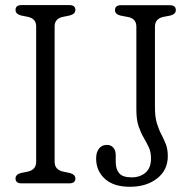

<svg xmlns="http://www.w3.org/2000/svg" viewBox="-20 -720 752 754"><path d="M194.5 -84.5Q194.5 -53.5 228 -46L255 -40.5Q276 -34 276 -19Q276 0 252.5 0H64.5Q41 0 41 -19Q41 -34.5 61.5 -40.5L89 -46Q122 -53.5 122 -84.5V-616.5Q122 -646.5 90.5 -653.5L61.5 -659.5Q41 -665.5 41 -681Q41 -700 64.5 -700H252.5Q276 -700 276 -681Q276 -665.5 255 -659.5L226 -653.5Q194.5 -646.5 194.5 -616.5ZM639 -107Q639 -52 597 -19.2Q555 13.5 490.5 13.5Q426 13.5 391.8 -17.8Q357.5 -49 357.5 -97.5Q357.5 -122 368.8 -136.5Q380 -151 400 -151Q415.5 -151 425 -140.2Q434.5 -129.5 434.5 -110.5V-84Q434.5 -56 448 -39.8Q461.5 -23.5 497 -23.5Q530 -23.5 551.5 -42Q573 -60.5 573 -97.5Q573 -123 564.2 -141.8Q555.5 -160.5 544.2 -179.5Q533 -198.5 524.2 -224.2Q515.5 -250 515.5 -290V-615Q515.5 -646.5 483.5 -653L452.5 -659Q431.5 -664.5 431.5 -680Q431.5 -699.5 455 -699.5H647Q670.5 -699.5 670.5 -680Q670.5 -665 649.5 -659L620.5 -653.5Q588.5 -646 588.5 -615V-298.5Q588.5 -261 596 -236.2Q603.5 -211.5 613.5 -192.5Q623.5 -173.5 631.2 -153.8Q639 -134 639 -107Z"/></svg>

Font: Fraunces 72pt SuperSoft Light
Style: Regular
Weight: 300
Version: Version 1.000;[0bf87f6ff]